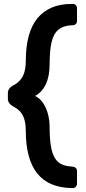

<svg xmlns="http://www.w3.org/2000/svg" viewBox="-20 -796 437 975"><path d="M344 159Q286 158 242 139.5Q198 121 169 84.5Q140 48 125.5 -6Q111 -60 111 -131Q111 -178 97.5 -206.5Q84 -235 55 -251L46 -256Q20 -271 20 -295V-323Q20 -347 46 -362L56 -367Q84 -384 97.5 -412.5Q111 -441 111 -487Q111 -558 125.5 -612Q140 -666 169 -702Q198 -738 241.5 -757Q285 -776 344 -776H349Q359 -776 365 -770Q371 -764 371 -754V-690Q371 -680 365 -674Q359 -668 351 -668H346Q302 -666 277 -645.5Q252 -625 242 -582.5Q232 -540 232 -470Q232 -409 212.5 -368Q193 -327 158 -309Q181 -298 197.5 -274.5Q214 -251 223 -219Q232 -187 232 -148Q232 -79 242 -36Q252 7 276.5 27.5Q301 48 346 50L351 51Q359 51 365 57Q371 63 371 73V137Q371 146 365 152.5Q359 159 349 159Z"/></svg>

Font: Rubik Light Medium
Style: Regular
Weight: 500
Version: Version 2.104